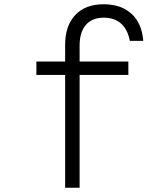

<svg xmlns="http://www.w3.org/2000/svg" viewBox="-20 -882 740 902"><path d="M354 0H286V-530H151V-593H286V-671Q286 -761 333.5 -811.5Q381 -862 467 -862Q549 -862 598 -817Q647 -772 653 -690H590Q580 -743 549 -771Q518 -799 467 -799Q413 -799 383.5 -765Q354 -731 354 -668V-593H583V-530H354Z"/></svg>

Font: Martian Mono ExtraLight
Style: Regular
Weight: 200
Monospace: yes
Designer: Roman Shamin
Foundry: Evil Martians
Version: Version 1.000; ttfautohint (v1.8.4.7-5d5b)